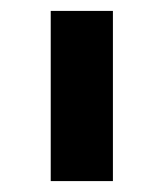

<svg xmlns="http://www.w3.org/2000/svg" viewBox="-20 -760 300 352"><path d="M73 -428V-740H187V-428Z"/></svg>

Font: IBM Plex Sans Thai Looped SemiBold
Style: Regular
Weight: 600
Designer: Mike Abbink, Paul van der Laan, Pieter van Rosmalen, Ben Mitchell, Mark Frömberg
Foundry: Bold Monday
Version: Version 1.1